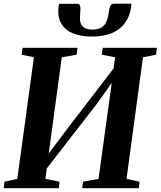

<svg xmlns="http://www.w3.org/2000/svg" viewBox="-24 -996 850 1016"><path d="M-4 0 -0.5 -34.5 67.5 -49.5 155.5 -693 90.5 -706.5 95.5 -743H386L381.5 -706.5L303 -693L226.5 -130.5L201 -140L321.5 -300.5L612 -679.5L571 -585.5L585 -693L515 -706.5L519.5 -743H806L802 -706.5L732.5 -693L645.5 -49.5L714.5 -34.5L710.5 0H411L415.5 -34.5L497.5 -49.5L573 -599.5L599 -602L490 -448.5L186.5 -57L228.5 -142L216 -49.5L291 -34.5L287.5 0ZM383.5 -976Q396 -976 399.2 -967Q402.5 -958 401.5 -944Q401.5 -935 400.2 -923.8Q399 -912.5 399 -904.5Q397.5 -873 413.2 -856.2Q429 -839.5 465 -839.5Q497.5 -839.5 515.2 -852Q533 -864.5 541 -885.8Q549 -907 552 -934.5Q554 -952 559.8 -964.2Q565.5 -976.5 579 -976.5H671Q671 -972 671 -967Q671 -962 669.5 -956Q662 -907 636.2 -872.8Q610.5 -838.5 567 -820.5Q523.5 -802.5 462.5 -802.5Q404.5 -802.5 364 -818.8Q323.5 -835 303.2 -866.2Q283 -897.5 284.5 -941.5Q284.5 -950.5 285.5 -959Q286.5 -967.5 289 -976Z"/></svg>

Font: Merriweather 72pt
Style: Bold Italic
Weight: 700
Italic angle: -7.8°
Version: Version 2.101